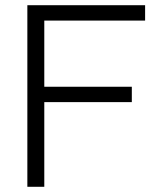

<svg xmlns="http://www.w3.org/2000/svg" viewBox="-20 -717 608 737"><path d="M85 -697H537V-638H150V-384H486V-325H150V0H85Z"/></svg>

Font: Hanken Grotesk Light
Style: Regular
Weight: 300
Designer: Alfredo Marco Pradil
Foundry: Hanken Design Co.
Version: Version 3.014